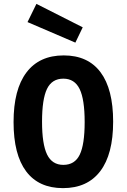

<svg xmlns="http://www.w3.org/2000/svg" viewBox="-20 -956 654 991"><path d="M309 -670Q434 -670 499 -583Q564 -496 564 -328Q564 -160 497.5 -72.5Q431 15 305 15Q180 15 115 -71.5Q50 -158 50 -326Q50 -494 116.5 -582Q183 -670 309 -670ZM307 -550Q248 -550 222.5 -497Q197 -444 197 -328Q197 -212 223 -158.5Q249 -105 307 -105Q366 -105 391.5 -157.5Q417 -210 417 -326Q417 -443 391 -496.5Q365 -550 307 -550ZM168 -936 407 -815 369 -736 122 -842Z"/></svg>

Font: Intel One Mono
Style: Bold
Weight: 700
Monospace: yes
Designer: Fred Shallcrass
Foundry: Frere-Jones Type LLC
Version: Version 1.400;hotconv 1.1.0;makeotfexe 2.6.0;FJTRelease1.4